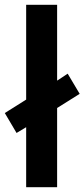

<svg xmlns="http://www.w3.org/2000/svg" viewBox="-31 -780 352 800"><path d="M78 0V-250L38 -226L-11 -309L78 -365V-760H207V-444L251 -473L301 -389L207 -330V0Z"/></svg>

Font: Noto Sans NKo Unjoined SemiBold
Style: Regular
Weight: 600
Designer: Monotype Design Team
Foundry: Monotype Imaging Inc.
Version: Version 2.004